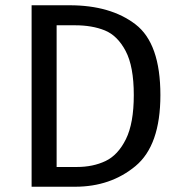

<svg xmlns="http://www.w3.org/2000/svg" viewBox="-20 -709 684 729"><path d="M244 -689Q400 -689 494.5 -616.5Q589 -544 589 -348Q589 -157 494.5 -78.5Q400 0 265 0H100V-689ZM265 -613H195V-75H272Q333 -75 380.5 -97.5Q428 -120 458 -180.5Q488 -241 488 -348Q488 -457 457 -515.5Q426 -574 378 -593.5Q330 -613 265 -613Z"/></svg>

Font: Firava
Style: Regular
Weight: 400
Designer: Carrois Corporate & Edenspiekermann AG
Foundry: Greg Finn Gibson
Version: Version 5.000